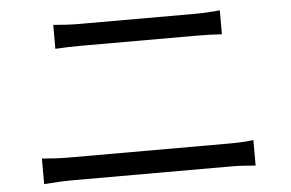

<svg xmlns="http://www.w3.org/2000/svg" viewBox="-46 -715 1091 719"><g transform="rotate(-5 500.0 -355.5)"><path d="M92 -60C126 -62 161 -65 197 -65H796C823 -65 857 -63 887 -60V-156C858 -152 826 -151 796 -151H197C161 -151 126 -153 92 -156ZM178 -561C209 -563 242 -564 277 -564H705C738 -564 776 -563 804 -561V-651C776 -648 741 -646 705 -646H276C244 -646 210 -648 178 -651Z"/></g></svg>

Font: Noto Sans JP Regular
Style: Regular
Weight: 400
Designer: Ryoko NISHIZUKA (kana & ideographs); Paul D. Hunt (Latin, Greek & Cyrillic); Wenlong ZHANG (bopomofo); Sandoll Communica
Foundry: Adobe Systems Incorporated
Version: Version 1.004;PS 1.004;hotconv 1.0.82;makeotf.lib2.5.63406